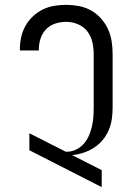

<svg xmlns="http://www.w3.org/2000/svg" viewBox="-20 -763 540 791"><path d="M399 8 101 -144V-214L251 -138H255Q275 -138 293 -146.5Q311 -155 324.5 -170Q338 -185 346 -203.5Q354 -222 358.5 -241Q363 -260 364.5 -279.5Q366 -299 366 -319V-540Q366 -565 360.5 -589.5Q355 -614 340 -633.5Q325 -653 301.5 -663Q278 -673 253 -673Q230 -673 208 -666Q186 -659 170 -642.5Q154 -626 147 -604Q140 -582 140 -559V-555H62V-561Q62 -586 67.5 -610.5Q73 -635 85 -656.5Q97 -678 115.5 -695.5Q134 -713 156.5 -724Q179 -735 203.5 -739Q228 -743 253 -743Q279 -743 305.5 -738Q332 -733 355 -720Q378 -707 396 -687Q414 -667 425 -643Q436 -619 440 -592.5Q444 -566 444 -540V-319Q444 -295 440.5 -271.5Q437 -248 427.5 -226Q418 -204 402.5 -185.5Q387 -167 366.5 -154Q346 -141 323 -133.5Q300 -126 277 -124L399 -62Z"/></svg>

Font: Moesevka
Style: Regular
Weight: 400
Monospace: yes
Designer: Belleve Invis
Foundry: Belleve Invis
Version: Version 32.5.0; ttfautohint (v1.8.4)